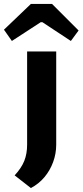

<svg xmlns="http://www.w3.org/2000/svg" viewBox="-71 -754 417 970"><path d="M213 -494V-23Q213 22 197.5 64.5Q182 107 153.5 141Q125 175 85 196L3 132Q38 94 52 58Q66 22 66 -23V-494ZM192 -734 326 -600 287 -547 143 -642H135L-11 -547L-51 -604L85 -734Z"/></svg>

Font: Exo 2
Style: Bold
Weight: 700
Designer: Natanael Gama
Foundry: Natanael Gama
Version: Version 2.010